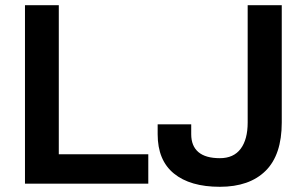

<svg xmlns="http://www.w3.org/2000/svg" viewBox="-20 -706 1175 738"><path d="M76 0V-686H206V-113H550V0ZM825 12Q711 12 648.5 -39Q586 -90 586 -190V-228H715V-190Q715 -145 742.5 -121.5Q770 -98 825 -98Q878 -98 905 -134Q932 -170 932 -235V-686H1063V-235Q1063 -111 1001 -49.5Q939 12 825 12Z"/></svg>

Font: Archivo Variable SemiBold
Style: Regular
Weight: 600
Designer: Hector Gatti
Foundry: Omnibus-Type
Version: Version 2.001